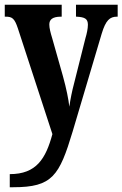

<svg xmlns="http://www.w3.org/2000/svg" viewBox="-20 -556 514 806"><path d="M21 175V230H36C200 230 229 182 285 -4L407 -415C424 -471 441 -486 471 -486H474V-536H299V-486H302C335 -484 349 -478 349 -452C349 -436 344 -413 339 -397L291 -206C282 -172 276 -142 271 -108C268 -137 259 -183 244 -237L199 -396C192 -419 187 -438 187 -453C187 -473 199 -486 236 -486H239V-536H0V-486H4C31 -486 41 -479 55 -437L200 7C172 110 133 175 21 175Z"/></svg>

Font: Noto Serif Devanagari ExtraCondensed
Style: Bold
Weight: 700
Width: 2
Designer: Universal Thirst, Indian Type Foundry and the Monotype Design Team
Foundry: Monotype Imaging Inc.
Version: Version 2.004